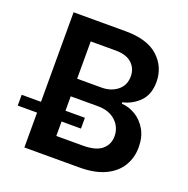

<svg xmlns="http://www.w3.org/2000/svg" viewBox="-162 -850 949 971"><g transform="rotate(20 312.0 -364.0)"><path d="M71.3 0V-727.5H350.6Q468.8 -727.5 527.3 -673.8Q585.9 -620.1 585.9 -539.1Q585.9 -472.7 549.1 -434.6Q512.2 -396.5 458.5 -383.8V-376.5Q497.6 -374.5 533.2 -353Q568.8 -331.5 591.6 -292.5Q614.3 -253.4 614.3 -198.2Q614.3 -141.6 586.9 -96.7Q559.6 -51.8 504.6 -25.9Q449.7 0 366.2 0ZM203.1 -109.9H345.2Q417 -109.9 448.7 -137.7Q480.5 -165.5 480.5 -208.5Q480.5 -257.3 445.1 -290.3Q409.7 -323.2 349.1 -323.2H203.1ZM203.1 -418H334Q385.3 -418 419.7 -445.8Q454.1 -473.6 454.1 -521.5Q454.1 -564 424.6 -591.3Q395 -618.7 336.9 -618.7H203.1ZM-32.7 -187.5V-245.6H307.6V-187.5Z"/></g></svg>

Font: Inter Semi Bold
Style: Regular
Weight: 600
Designer: Rasmus Andersson
Foundry: rsms
Version: Version 4.000;git-e0f93cc